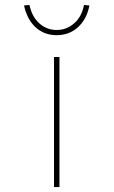

<svg xmlns="http://www.w3.org/2000/svg" viewBox="-20 -755 462 775"><path d="M198 0V-525H220V0ZM209 -613Q158 -613 123.5 -645Q89 -677 77 -733L99 -735Q109 -687 139 -660.5Q169 -634 209 -634Q248 -634 279 -660.5Q310 -687 319 -735L341 -733Q330 -677 294.5 -645Q259 -613 209 -613Z"/></svg>

Font: Lexend Zetta Thin
Style: Regular
Weight: 250
Version: Version 1.007